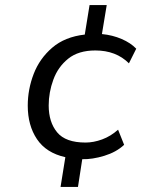

<svg xmlns="http://www.w3.org/2000/svg" viewBox="-20 -626 640 761"><path d="M220 115 239 -3Q163 -20 126.5 -74.5Q90 -129 90 -207Q90 -272 113.5 -333Q137 -394 187 -437Q237 -480 316 -489L335 -606H403L384 -491Q426 -487 462 -471.5Q498 -456 520 -433L491 -375Q440 -426 358 -426Q291 -426 250.5 -393.5Q210 -361 191.5 -310.5Q173 -260 173 -208Q173 -142 206.5 -101.5Q240 -61 319 -61Q351 -61 385 -73.5Q419 -86 448 -112L472 -52Q441 -23 393.5 -8.5Q346 6 306 5L289 115Z"/></svg>

Font: Nunito Sans
Style: Italic
Weight: 400
Italic angle: -9°
Designer: Vernon Adams
Foundry: Vernon Adams
Version: Version 3.006; ttfautohint (v1.8.3)